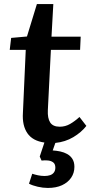

<svg xmlns="http://www.w3.org/2000/svg" viewBox="-20 -692 456 947"><path d="M216 235Q192 235 166 229Q140 223 123 214L139 165Q151 169 167 172.5Q183 176 200 176Q215 176 227 172Q239 168 246 158.5Q253 149 253 135Q253 117 242.5 109Q232 101 216.5 99.5Q201 98 185 100L176 80L199 11Q141 3 115 -35Q89 -73 93 -135L107 -446H28L35 -505L113 -512L162 -672H243L234 -511H378L375 -446H231L216 -149Q214 -109 227.5 -88Q241 -67 275 -67Q302 -67 325.5 -80.5Q349 -94 372 -115L406 -71Q381 -39 341.5 -15.5Q302 8 253 13L240 50Q258 51 277 55Q296 59 312 68Q328 77 337.5 92.5Q347 108 347 131Q347 161 331 184.5Q315 208 286 221.5Q257 235 216 235Z"/></svg>

Font: Literata 18pt SemiBold
Style: Italic
Weight: 600
Italic angle: -2°
Designer: Latin by Veronika Burian and Jose Scaglione. Greek by Irene Vlachou. Cyrillic by Vera Evstafieva
Foundry: TypeTogether
Version: Version 3.103;gftools[0.9.29]